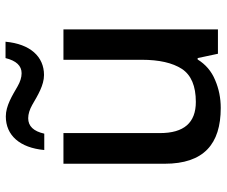

<svg xmlns="http://www.w3.org/2000/svg" viewBox="-80 -700 791 670"><g transform="rotate(-90 315.0 -365.5)"><path d="M183.1 -606C191.4 -643.6 209.5 -662.1 236.8 -662.1C251.5 -662.1 267.1 -657.2 283.7 -647.9C316.4 -628.9 352.1 -606.9 387.7 -606.9C452.1 -606.9 496.1 -655.3 503.9 -741.2H446.8C437.5 -703.6 419.9 -685.1 394 -685.1C379.4 -685.1 364.3 -689.9 348.1 -699.2C315.9 -717.8 280.3 -740.2 243.2 -740.2C177.2 -740.2 133.8 -691.4 126 -606ZM440.9 -539.1V-266.1C440.9 -205.1 430.2 -158.7 409.2 -126C387.7 -93.3 349.1 -77.1 293.9 -77.1C221.2 -77.1 185.1 -118.7 185.1 -202.1V-539.1H78.1V-186C78.1 -49.8 146.5 9.8 272.9 9.8C307.1 9.8 339.4 3.4 370.1 -9.8C400.9 -22.5 424.8 -43 441.9 -70.8H446.8L461.9 0H546.9V-539.1Z"/></g></svg>

Font: Noto Reveo Sans
Style: Regular
Weight: 500
Designer: Monotype Design Team
Foundry: Monotype Imaging Inc.
Version: Version 2.007